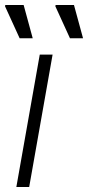

<svg xmlns="http://www.w3.org/2000/svg" viewBox="-28 -743 350 763"><path d="M37 0 130 -526H181L88 0ZM250 -591 192 -718 193 -723H266L302 -591ZM50 -591 -8 -718 -7 -723H66L102 -591Z"/></svg>

Font: Archivo Expanded Thin
Style: Italic
Weight: 250
Width: 7
Italic angle: -10°
Designer: Hector Gatti
Foundry: Omnibus-Type
Version: Version 2.001